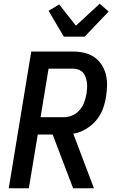

<svg xmlns="http://www.w3.org/2000/svg" viewBox="-20 -1012 640 1032"><path d="M27 0 148 -735H371Q402 -735 431.5 -728.5Q461 -722 485 -706Q509 -690 525 -666Q541 -642 548.5 -613.5Q556 -585 555.5 -554.5Q555 -524 550 -493Q545 -459 532.5 -425.5Q520 -392 496 -364Q472 -336 440 -317.5Q408 -299 374 -293L485 0H373L263 -289H183L135 0ZM324 -382Q347 -382 369.5 -392Q392 -402 408 -420.5Q424 -439 432.5 -462Q441 -485 445 -508Q447 -523 448 -538.5Q449 -554 447 -569Q445 -584 440 -598Q435 -612 425.5 -622.5Q416 -633 401.5 -638Q387 -643 371 -643H241L198 -382ZM323 -815 241 -954 298 -988 388 -874 516 -992 564 -950 435 -815Z"/></svg>

Font: Iosevka Aile Semibold
Style: Italic
Weight: 600
Italic angle: -9°
Designer: Belleve Invis
Foundry: Belleve Invis
Version: Version 31.1.0; ttfautohint (v1.8.4)